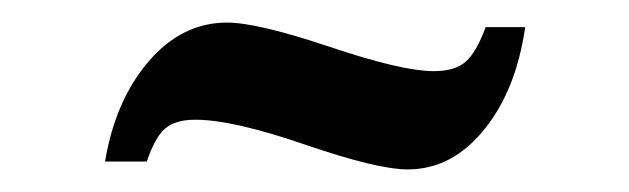

<svg xmlns="http://www.w3.org/2000/svg" viewBox="-20 -370 557 170"><path d="M110 -227H73Q82 -281 111.5 -315.5Q141 -350 181 -350Q208 -350 272 -328.5Q336 -307 364 -307Q383 -307 392.5 -315.5Q402 -324 410 -346H445Q437 -290 408.5 -255Q380 -220 341 -220Q314 -220 250 -242Q186 -264 153 -264Q135 -264 126 -256Q117 -248 110 -227Z"/></svg>

Font: Kolar Light
Style: Regular
Weight: 300
Designer: Ramakrishna Saiteja (Kannada); Shiva Nallaperumal (Latin)
Foundry: Indian Type Foundry
Version: Version 1.001;PS 1.0;hotconv 1.0.88;makeotf.lib2.5.647800